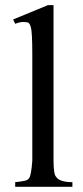

<svg xmlns="http://www.w3.org/2000/svg" viewBox="-20 -714 317 734"><path d="M184.6 -694.3V-100.6Q184.6 -48.8 194.3 -38.1Q208 -17.6 256.8 -17.6V0H38.1V-17.6Q57.6 -19.5 72.3 -22.5Q85 -24.4 90.8 -32.2Q99.6 -43 103.5 -100.6V-506.8Q103.5 -592.8 97.7 -611.3Q92.8 -626 86.9 -627.9Q80.1 -629.9 67.9 -629.9Q55.7 -629.9 38.1 -623L30.3 -639.6L163.1 -694.3Z"/></svg>

Font: Menaion Unicode
Style: Regular
Weight: 400
Designer: Aleksandr Andreev
Foundry: Ponomar Technologies, Inc.
Version: 2.0